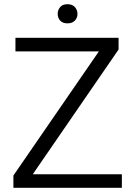

<svg xmlns="http://www.w3.org/2000/svg" viewBox="-20 -890 639 910"><path d="M557.6 -64V0H43.5V-58.1L448.7 -646.5H53.2V-710.9H542V-655.3L135.3 -64ZM253.4 -824.2Q253.4 -843.3 265.4 -856.7Q277.3 -870.1 299.8 -870.1Q322.3 -870.1 334.7 -856.7Q347.2 -843.3 347.2 -824.2Q347.2 -805.2 334.7 -792.2Q322.3 -779.3 299.8 -779.3Q277.3 -779.3 265.4 -792.2Q253.4 -805.2 253.4 -824.2Z"/></svg>

Font: Vazirmatn RD UI Light
Style: Regular
Weight: 300
Designer: Saber Rastikerdar
Foundry: Saber Rastikerdar
Version: Version 33.003